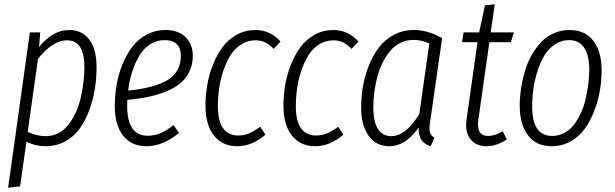

<svg xmlns="http://www.w3.org/2000/svg" viewBox="-20 -675 2887 901"><path d="M18.1 206.1 120.1 -522.9H168.9L163.1 -454.1Q227.1 -534.2 305.2 -534.2Q365.7 -534.2 399.4 -488.8Q433.1 -443.4 433.1 -359.9Q433.1 -309.6 425.5 -260Q418 -210.4 399.9 -160.6Q381.8 -110.8 355.2 -73.2Q328.6 -35.6 287.1 -12.2Q245.6 11.2 194.8 11.2Q146.5 11.2 104 -9.8L74.2 199.2ZM195.8 -36.1Q228 -36.1 255.4 -50.8Q282.7 -65.4 302 -90.8Q321.3 -116.2 335.9 -148.2Q350.6 -180.2 359.1 -217.3Q367.7 -254.4 371.8 -290.3Q376 -326.2 376 -360.8Q376 -485.8 294.9 -485.8Q258.8 -485.8 223.4 -461.9Q188 -438 158.2 -397.9L109.9 -56.2Q152.3 -36.1 195.8 -36.1Z M884.8 -413.1Q884.8 -373 869.6 -340.6Q854.5 -308.1 827.9 -285.6Q801.3 -263.2 762 -246.8Q722.7 -230.5 677.7 -220.9Q632.8 -211.4 577.6 -206.1Q576.7 -197.3 576.7 -179.2Q576.7 -38.1 672.9 -38.1Q705.1 -38.1 733.6 -50.3Q762.2 -62.5 794.4 -87.9L819.8 -50.8Q743.7 11.2 667.5 11.2Q596.7 11.2 557.6 -38.6Q518.6 -88.4 518.6 -178.2Q518.6 -228.5 527.3 -278.1Q536.1 -327.6 555.2 -374.3Q574.2 -420.9 601.6 -456.3Q628.9 -491.7 668.9 -512.9Q709 -534.2 756.8 -534.2Q817.9 -534.2 851.3 -500.5Q884.8 -466.8 884.8 -413.1ZM752.4 -486.8Q714.8 -486.8 684.1 -466.8Q653.3 -446.8 633.1 -412.4Q612.8 -377.9 599.9 -337.2Q586.9 -296.4 581.5 -250Q707 -262.2 767.8 -300.5Q828.6 -338.9 828.6 -412.1Q828.6 -486.8 752.4 -486.8Z M1179.2 -534.2Q1248 -534.2 1296.4 -480L1264.2 -445.8Q1243.7 -466.3 1224.4 -476.1Q1205.1 -485.8 1178.2 -485.8Q1141.1 -485.8 1110.6 -465.8Q1080.1 -445.8 1060.5 -414.1Q1041 -382.3 1027.3 -340.8Q1013.7 -299.3 1008.1 -258.3Q1002.4 -217.3 1002.4 -176.8Q1002.4 -106.9 1027.1 -73Q1051.8 -39.1 1097.2 -39.1Q1125.5 -39.1 1149.2 -49.3Q1172.9 -59.6 1201.2 -80.1L1225.6 -43Q1162.1 11.2 1093.3 11.2Q1023.9 11.2 984.1 -38.8Q944.3 -88.9 944.3 -179.2Q944.3 -227.1 952.4 -275.1Q960.4 -323.2 979 -370.4Q997.6 -417.5 1024.2 -453.6Q1050.8 -489.7 1090.8 -512Q1130.9 -534.2 1179.2 -534.2Z M1544.9 -534.2Q1613.8 -534.2 1662.1 -480L1629.9 -445.8Q1609.4 -466.3 1590.1 -476.1Q1570.8 -485.8 1543.9 -485.8Q1506.8 -485.8 1476.3 -465.8Q1445.8 -445.8 1426.3 -414.1Q1406.7 -382.3 1393.1 -340.8Q1379.4 -299.3 1373.8 -258.3Q1368.2 -217.3 1368.2 -176.8Q1368.2 -106.9 1392.8 -73Q1417.5 -39.1 1462.9 -39.1Q1491.2 -39.1 1514.9 -49.3Q1538.6 -59.6 1566.9 -80.1L1591.3 -43Q1527.8 11.2 1459 11.2Q1389.6 11.2 1349.9 -38.8Q1310.1 -88.9 1310.1 -179.2Q1310.1 -227.1 1318.1 -275.1Q1326.2 -323.2 1344.7 -370.4Q1363.3 -417.5 1389.9 -453.6Q1416.5 -489.7 1456.5 -512Q1496.6 -534.2 1544.9 -534.2Z M1921.9 -534.2Q1988.3 -534.2 2054.7 -496.1L2000 -113.8Q1993.2 -78.6 1996.3 -59.3Q1999.5 -40 2019 -28.8L2001 11.2Q1972.2 2.4 1957.8 -18.1Q1943.4 -38.6 1944.8 -77.1Q1883.8 11.2 1807.6 11.2Q1745.6 11.2 1710.2 -37.1Q1674.8 -85.4 1674.8 -169.9Q1674.8 -219.7 1683.1 -269Q1691.4 -318.4 1710.7 -366.7Q1730 -415 1757.8 -451.9Q1785.6 -488.8 1828.1 -511.5Q1870.6 -534.2 1921.9 -534.2ZM1919.9 -487.8Q1887.7 -487.8 1859.6 -474.1Q1831.5 -460.4 1811.5 -436.5Q1791.5 -412.6 1775.9 -381.8Q1760.3 -351.1 1750.7 -314.9Q1741.2 -278.8 1736.6 -242.4Q1731.9 -206.1 1731.9 -169.9Q1731.9 -104 1753.7 -70.1Q1775.4 -36.1 1816.9 -36.1Q1884.3 -36.1 1947.8 -140.1L1994.6 -471.2Q1957 -487.8 1919.9 -487.8Z M2276.4 -477.1 2224.6 -111.8Q2214.4 -37.1 2271.5 -37.1Q2301.8 -37.1 2339.4 -59.1L2358.4 -21Q2310.5 11.2 2262.7 11.2Q2213.4 11.2 2187.3 -22.5Q2161.1 -56.2 2169.4 -113.8L2220.7 -477.1H2148.4L2155.3 -522.9H2228.5L2255.4 -649.9L2301.8 -654.8L2282.7 -522.9H2391.6L2377.4 -477.1Z M2568.8 11.2Q2496.6 11.2 2457.8 -39.6Q2418.9 -90.3 2418.9 -180.2Q2418.9 -217.8 2424.6 -256.8Q2430.2 -295.9 2441.7 -336.2Q2453.1 -376.5 2472.4 -411.6Q2491.7 -446.8 2516.6 -474.4Q2541.5 -502 2576.7 -518.1Q2611.8 -534.2 2652.8 -534.2Q2725.1 -534.2 2764.2 -483.6Q2803.2 -433.1 2803.2 -344.2Q2803.2 -298.8 2795.4 -251.7Q2787.6 -204.6 2769.5 -157Q2751.5 -109.4 2725.3 -72.3Q2699.2 -35.2 2658.7 -12Q2618.2 11.2 2568.8 11.2ZM2570.8 -37.1Q2602.5 -37.1 2629.6 -52Q2656.7 -66.9 2675.3 -92.3Q2693.8 -117.7 2707.8 -148.9Q2721.7 -180.2 2729.5 -216.1Q2737.3 -252 2741.2 -284.7Q2745.1 -317.4 2745.1 -348.1Q2745.1 -416.5 2720.9 -451.7Q2696.8 -486.8 2650.9 -486.8Q2612.8 -486.8 2582 -465.3Q2551.3 -443.8 2532.2 -410.6Q2513.2 -377.4 2500.2 -334.7Q2487.3 -292 2482.2 -252.2Q2477.1 -212.4 2477.1 -174.8Q2477.1 -37.1 2570.8 -37.1Z"/></svg>

Font: Fira Sans Compressed Light
Style: Italic
Weight: 300
Width: 3
Italic angle: -8°
Designer: Carrois Corporate & Edenspiekermann AG
Foundry: Carrois Corporate GbR & Edenspiekermann AG
Version: Version 4.203;PS 004.203;hotconv 1.0.88;makeotf.lib2.5.64775